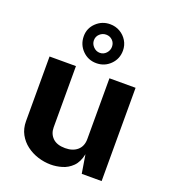

<svg xmlns="http://www.w3.org/2000/svg" viewBox="-143 -886 882 1000"><g transform="rotate(20 297.5 -386.5)"><path d="M252.8 10Q217.1 9.8 182.3 -1.1Q147.4 -12.1 118.8 -33.6Q90.3 -55.1 73.1 -86.6Q55.9 -118.1 55.9 -159.2V-517H202.2V-177.8Q202.2 -142 225.6 -119Q249.1 -96.1 294.7 -96.1Q337.3 -96.1 362.6 -118.3Q387.8 -140.5 387.8 -180.3V-517H532.7V0H422.5L405.7 -102.6Q396.4 -57.2 371.7 -32.7Q347 -8.3 315.2 0.9Q283.5 10.2 252.8 10ZM404.8 -676.1Q404.8 -630.3 373.1 -598.9Q341.4 -567.4 295.8 -567.4Q250.2 -567.4 218.6 -599.5Q187.1 -631.7 187.1 -678.1Q187.1 -721.9 219.1 -752.5Q251.2 -783.1 295.8 -783.1Q326.1 -783.1 350.7 -768.8Q375.4 -754.5 390.1 -730.2Q404.8 -705.9 404.8 -676.1ZM344.2 -675.4Q344.2 -696.8 330 -710.8Q315.7 -724.9 294.8 -724.9Q274.4 -724.9 259.2 -710.8Q244 -696.8 244 -675.4Q244 -655.5 259.2 -639.9Q274.4 -624.3 294.8 -624.3Q315.7 -624.3 330 -639.9Q344.2 -655.5 344.2 -675.4Z"/></g></svg>

Font: Public Sans Thin
Style: Regular
Weight: 100
Designer: The Public Sans project authors (U.S. Web Design System). Libre Franklin designed by Pablo Impallari and Rodrigo Fuenzal
Version: Version 1.008